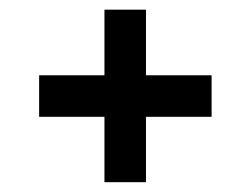

<svg xmlns="http://www.w3.org/2000/svg" viewBox="-20 -492 513 393"><path d="M60.1 -337.9H193.8V-472.2H278.8V-337.9H413.1V-252.9H278.8V-119.1H193.8V-252.9H60.1Z"/></svg>

Font: Berkshire Swash
Style: Regular
Weight: 700
Designer: Astigmatic (AOETI)
Foundry: Astigmatic (AOETI)
Version: Version 1.000